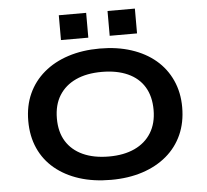

<svg xmlns="http://www.w3.org/2000/svg" viewBox="-60 -981 1141 1056"><g transform="rotate(-5 510.5 -453.5)"><path d="M511 10Q414 10 336 -15Q258 -40 201.5 -87Q145 -134 115 -201Q85 -268 85 -352Q85 -435 115 -501.5Q145 -568 201.5 -616Q258 -664 336.5 -689.5Q415 -715 511 -715Q607 -715 685 -689.5Q763 -664 818.5 -617Q874 -570 904.5 -503Q935 -436 935 -354Q935 -270 905 -203Q875 -136 819 -88.5Q763 -41 685 -15.5Q607 10 511 10ZM511 -119Q593 -119 652.5 -146.5Q712 -174 744.5 -226.5Q777 -279 777 -353Q777 -428 745.5 -480Q714 -532 654 -559Q594 -586 511 -586Q427 -586 367.5 -558.5Q308 -531 275.5 -479Q243 -427 243 -352Q243 -277 275 -225.5Q307 -174 367 -146.5Q427 -119 511 -119ZM572 -780V-917H723V-780ZM303 -780V-917H454V-780Z"/></g></svg>

Font: Nunito Sans 7pt Expanded
Style: Bold
Weight: 700
Width: 7
Designer: Vernon Adams
Foundry: Vernon Adams
Version: Version 3.101;gftools[0.9.27]